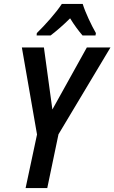

<svg xmlns="http://www.w3.org/2000/svg" viewBox="-20 -955 581 975"><path d="M166 -775H237C267 -798 301 -827 336 -862C356 -829 380 -797 399 -775H465L467 -787C445 -825 413 -892 400 -935H294C263 -888 208 -827 167 -787ZM110 0H220L277 -273L541 -714H421L246 -399L203 -714H91L168 -272Z"/></svg>

Font: Noto Sans Display SemiCondensed Medium
Style: Italic
Weight: 500
Width: 4
Italic angle: -12°
Designer: Monotype Design Team
Foundry: Monotype Imaging Inc.
Version: Version 1.900